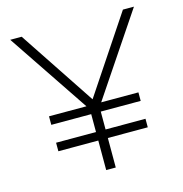

<svg xmlns="http://www.w3.org/2000/svg" viewBox="-104 -796 851 892"><g transform="rotate(-15 321.5 -350.0)"><path d="M298 0V-142H106V-183H298V-269H106V-310H286L24 -700H79L322 -334L566 -700H619L357 -310H536V-269H344V-183H536V-142H344V0Z"/></g></svg>

Font: Red Hat Display VF
Style: Regular
Weight: 300
Designer: Pentagram, MCKL
Foundry: Pentagram, MCKL
Version: Version 1.023